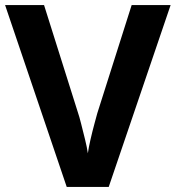

<svg xmlns="http://www.w3.org/2000/svg" viewBox="-20 -734 690 754"><path d="M650 -714 407 0H242L0 -714H153L287 -289Q291 -278 298.5 -248.5Q306 -219 314 -186.5Q322 -154 325 -132Q328 -154 335.5 -186.5Q343 -219 351 -248.5Q359 -278 362 -289L497 -714Z"/></svg>

Font: Noto IKEA Latin
Style: Bold
Weight: 700
Designer: Monotype Design Team
Foundry: Monotype Imaging Inc.
Version: Version 1.0